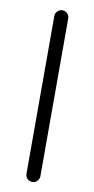

<svg xmlns="http://www.w3.org/2000/svg" viewBox="-86 -778 401 815"><g transform="rotate(10 115.0 -370.0)"><path d="M145 -30Q145 -18 136 -9Q127 0 115 0Q102 0 93.5 -9Q85 -18 85 -30V-710Q85 -722 94 -731Q103 -740 115 -740Q128 -740 136.5 -731Q145 -722 145 -710Z"/></g></svg>

Font: zvoove
Style: Regular
Weight: 400
Designer: Vernon Adams (Nunito) & Andrew Paglinawan (Quicksand)
Foundry: zvoove
Version: Version 3.006